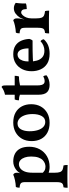

<svg xmlns="http://www.w3.org/2000/svg" viewBox="784 -1444 905 2514"><g transform="rotate(-90 1237.0 -187.5)"><path d="M35 245Q35 227 36.5 214Q38 201 41 191Q68 189 83 181Q98 173 103.5 153Q109 133 109 96V-307Q109 -334 104.5 -350Q100 -366 84.5 -374Q69 -382 36 -384Q36 -398 38 -410.5Q40 -423 46 -433Q91 -435 136.5 -445Q182 -455 206 -467Q217 -463 224.5 -451.5Q232 -440 232 -417Q232 -399 226 -380Q220 -361 210 -332L232 -312V79Q232 122 241 145.5Q250 169 271.5 178.5Q293 188 327 191Q331 201 332 215Q333 229 333 245Q317 244 293.5 243.5Q270 243 243.5 242.5Q217 242 190 242Q149 242 104.5 242.5Q60 243 35 245ZM308 9Q284 9 264 5Q244 1 220 -6V-93Q238 -71 259 -58Q280 -45 312 -45Q331 -45 353.5 -53Q376 -61 397 -81Q418 -101 431 -138Q444 -175 444 -233Q444 -280 432 -315.5Q420 -351 397.5 -372Q375 -393 343 -393Q316 -393 290.5 -375.5Q265 -358 248.5 -319Q232 -280 232 -215L196 -319Q211 -355 223.5 -374.5Q236 -394 245 -404Q256 -418 275.5 -432.5Q295 -447 321.5 -457Q348 -467 380 -467Q438 -467 481 -444.5Q524 -422 548 -376Q572 -330 572 -258Q572 -181 539 -120.5Q506 -60 447 -25.5Q388 9 308 9Z M885 9Q811 9 757 -20Q703 -49 674.5 -102Q646 -155 646 -226Q646 -300 677.5 -354Q709 -408 764 -437.5Q819 -467 888 -467Q966 -467 1019.5 -437Q1073 -407 1101 -354Q1129 -301 1129 -232Q1129 -160 1098.5 -106Q1068 -52 1013.5 -21.5Q959 9 885 9ZM897 -48Q948 -48 974 -94.5Q1000 -141 1000 -213Q1000 -276 983 -320.5Q966 -365 938 -388Q910 -411 877 -411Q825 -411 800 -366Q775 -321 775 -253Q775 -191 790 -144.5Q805 -98 832 -73Q859 -48 897 -48Z M1384 9Q1318 9 1285.5 -25Q1253 -59 1253 -137V-380Q1238 -386 1221.5 -389Q1205 -392 1180 -393Q1180 -409 1182.5 -421.5Q1185 -434 1191 -448H1253V-575Q1281 -580 1308.5 -592.5Q1336 -605 1354 -620Q1367 -615 1371 -605Q1375 -595 1375 -562V-448H1501Q1501 -433 1499 -419Q1497 -405 1492 -392Q1457 -392 1428.5 -388Q1400 -384 1375 -378V-155Q1375 -118 1381.5 -96Q1388 -74 1400 -65Q1412 -56 1430 -56Q1448 -56 1463.5 -61Q1479 -66 1493 -75Q1507 -58 1508 -32Q1490 -15 1454.5 -3Q1419 9 1384 9Z M1790 9Q1711 9 1660.5 -22.5Q1610 -54 1585.5 -108Q1561 -162 1561 -227Q1561 -296 1588 -350Q1615 -404 1665 -435.5Q1715 -467 1783 -467Q1852 -467 1895 -439.5Q1938 -412 1959.5 -364Q1981 -316 1984 -256Q1978 -231 1963 -214Q1941 -214 1905.5 -214Q1870 -214 1828 -213.5Q1786 -213 1742.5 -211Q1699 -209 1660 -207V-267H1860Q1860 -334 1839 -372.5Q1818 -411 1778 -411Q1754 -411 1733.5 -395.5Q1713 -380 1700.5 -345.5Q1688 -311 1688 -252Q1688 -201 1700.5 -157Q1713 -113 1744 -86Q1775 -59 1830 -59Q1864 -59 1897 -72.5Q1930 -86 1954 -110Q1963 -105 1971 -92Q1979 -79 1979 -67Q1943 -27 1896.5 -9Q1850 9 1790 9Z M2253 -163Q2253 -120 2262 -96.5Q2271 -73 2292.5 -63.5Q2314 -54 2348 -51Q2352 -41 2353 -27Q2354 -13 2354 3Q2338 2 2314.5 1.5Q2291 1 2264.5 0.5Q2238 0 2211 0Q2170 0 2125.5 0.5Q2081 1 2056 3Q2056 -15 2057.5 -28Q2059 -41 2062 -51Q2089 -53 2104 -61Q2119 -69 2124.5 -89Q2130 -109 2130 -146V-227H2253ZM2253 -294V-211H2130V-321L2253 -417Q2253 -388 2247 -362Q2241 -336 2235 -304ZM2231 -299Q2240 -324 2247.5 -345Q2255 -366 2262 -378Q2284 -413 2315 -436Q2346 -459 2385 -459Q2424 -459 2456 -435Q2453 -417 2451 -393Q2449 -369 2448 -345Q2447 -321 2448 -301Q2436 -296 2415 -293Q2394 -290 2375 -290Q2374 -333 2362 -348Q2350 -363 2330 -363Q2314 -363 2296 -345Q2278 -327 2265.5 -297.5Q2253 -268 2253 -232ZM2130 -211V-307Q2130 -334 2125.5 -350Q2121 -366 2105.5 -374Q2090 -382 2057 -384Q2057 -398 2059 -410.5Q2061 -423 2067 -433Q2112 -435 2157.5 -445Q2203 -455 2227 -467Q2238 -463 2245.5 -451.5Q2253 -440 2253 -417Z"/></g></svg>

Font: Vollkorn SemiBold
Style: Regular
Weight: 600
Designer: Friedrich Althausen
Foundry: Friedrich Althausen
Version: Version 5.000